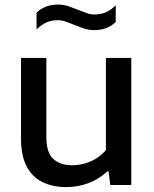

<svg xmlns="http://www.w3.org/2000/svg" viewBox="-20 -792 658 822"><path d="M264 9Q207 9 163.2 -11.8Q119.5 -32.5 94.8 -78.2Q70 -124 70 -199V-544H178.5V-205Q178.5 -137.5 208.8 -111Q239 -84.5 288.5 -84.5Q313.5 -84.5 339.8 -91.2Q366 -98 390.2 -112.5Q414.5 -127 433.5 -149.5V-544H542V0H452L445 -58H439Q404 -25 358.8 -8Q313.5 9 264 9ZM383 -663Q360 -663 338.8 -670.2Q317.5 -677.5 298 -685.5Q280 -693 262.5 -699.2Q245 -705.5 227 -705.5Q200.5 -705.5 179 -696Q157.5 -686.5 136.5 -666V-737.5Q171.5 -772.5 229 -772.5Q252.5 -772.5 273.5 -765.2Q294.5 -758 314 -750Q332.5 -742.5 350 -736.2Q367.5 -730 385 -730Q412 -730 433.5 -739.5Q455 -749 475.5 -769.5V-698Q440.5 -663 383 -663Z"/></svg>

Font: Encode Sans SemiExpanded Medium
Style: Regular
Weight: 500
Width: 6
Designer: Multiple Designers
Foundry: Impallari Type
Version: Version 3.002